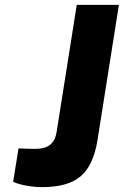

<svg xmlns="http://www.w3.org/2000/svg" viewBox="-20 -762 508 788"><path d="M34 -16 56 -153Q100 -151 124 -151Q166 -151 187 -169Q208 -187 213 -224L295 -742H468L380 -186Q363 -82 310.5 -38Q258 6 154 6Q122 6 88.5 0Q55 -6 34 -16Z"/></svg>

Font: Exo ExtraBold
Style: Italic
Weight: 800
Italic angle: -9°
Designer: Natanael Gama
Foundry: Natanael Gama
Version: Version 1.500; ttfautohint (v1.6)